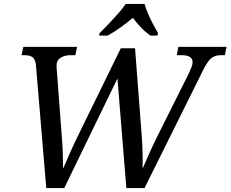

<svg xmlns="http://www.w3.org/2000/svg" viewBox="-20 -951 1166 971"><path d="M162 -619Q159 -651 145 -661.5Q131 -672 102 -672H89L98 -714H370L361 -672H338Q306 -672 286 -658.5Q266 -645 266 -621Q266 -613 266.5 -603.5Q267 -594 268 -587L292 -267Q296 -222 297.5 -178Q299 -134 299 -98Q316 -137 336.5 -183.5Q357 -230 381 -278L591 -707H663L696 -274Q700 -225 701 -179Q702 -133 701 -98Q717 -134 734.5 -174Q752 -214 776 -262L935 -580Q944 -599 949 -612.5Q954 -626 954 -636Q954 -672 898 -672H874L882 -714H1126L1117 -672H1098Q1069 -672 1050 -658Q1031 -644 1006 -594L711 0H619L574 -554L305 0H214ZM484 -784Q504 -803 528.5 -829Q553 -855 577 -882Q601 -909 616 -931H711Q717 -909 728.5 -882Q740 -855 754 -829Q768 -803 779 -784L776 -771H741Q716 -788 692.5 -812.5Q669 -837 652 -861Q624 -837 590 -812.5Q556 -788 524 -771H481Z"/></svg>

Font: NotoSerif-Italic
Style: Regular
Weight: 400
Italic angle: -12°
Designer: Monotype Design Team
Foundry: Monotype Imaging Inc.
Version: Version 2.007; ttfautohint (v1.8) -l 8 -r 50 -G 200 -x 14 -D